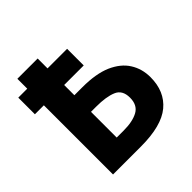

<svg xmlns="http://www.w3.org/2000/svg" viewBox="-187 -863 1013 1013"><g transform="rotate(-45 319.0 -357.0)"><path d="M241.2 -713.9V-640.1H387.2V-516.1H241.2V-439.9H300.8Q401.9 -439.9 466.3 -412.1Q531.2 -383.3 561.5 -335Q592.8 -286.1 592.8 -223.1Q592.8 -117.2 522.5 -58.6Q452.1 0 297.9 0H89.8V-516.1H22.9V-640.1H89.8V-713.9ZM279.8 -315.9H241.2V-124H292Q360.8 -124 400.4 -146Q439.9 -168 439.9 -223.1Q439.9 -280.3 397 -297.9Q354.5 -315.9 279.8 -315.9Z"/></g></svg>

Font: Droid Sans Thai
Style: Bold
Weight: 700
Designer: Steve Matteson
Foundry: Ascender Corporation
Version: Version 1.00